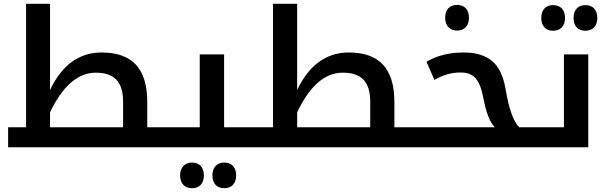

<svg xmlns="http://www.w3.org/2000/svg" viewBox="-20 -780 3225 1017"><path d="M23 -106V0H891C894 0 896 -2 896 -5V-102C896 -105 894 -106 891 -106H760V-240C760 -419 678 -502 518 -502C399 -502 307 -435 245 -303V-760H118V-106ZM632 -106H245V-185C312 -326 394 -395 487 -395C585 -395 632 -347 632 -241Z M997 217C1036 217 1060 192 1060 149C1060 106 1036 81 997 81C960 81 934 106 934 149C934 193 960 217 997 217ZM1168 217C1207 217 1231 191 1231 149C1231 108 1208 81 1168 81C1129 81 1105 107 1105 149C1105 192 1129 217 1168 217Z M881 0H1317C1320 0 1322 -2 1322 -5V-102C1322 -105 1320 -106 1317 -106H1167V-492H1038V-106H881C878 -106 876 -105 876 -102V-5C876 -2 878 0 881 0Z M1307 0H2199C2202 0 2204 -2 2204 -5V-102C2204 -105 2202 -106 2199 -106H2069V-240C2069 -419 1987 -502 1827 -502C1709 -502 1616 -435 1554 -303V-760H1426V-106H1307C1304 -106 1302 -105 1302 -102V-5C1302 -2 1304 0 1307 0ZM1941 -106H1554V-185C1621 -326 1701 -395 1796 -395C1894 -395 1941 -347 1941 -241Z M2402 -618C2440 -618 2464 -644 2464 -686C2464 -728 2441 -754 2402 -754C2361 -754 2338 -729 2338 -686C2338 -643 2363 -618 2402 -618Z M2189 0H2796C2799 0 2801 -2 2801 -5V-102C2801 -105 2799 -106 2796 -106H2730C2700 -136 2676 -202 2659 -303C2642 -405 2604 -459 2538 -485C2510 -497 2477 -502 2435 -502C2363 -502 2297 -487 2239 -453L2281 -357C2330 -384 2371 -396 2418 -396C2489 -396 2521 -361 2540 -262C2555 -183 2575 -131 2601 -106H2189C2186 -106 2184 -105 2184 -102V-5C2184 -2 2186 0 2189 0Z M2910 -617C2948 -617 2973 -642 2973 -685C2973 -728 2949 -753 2910 -753C2872 -753 2847 -729 2847 -685C2847 -641 2872 -617 2910 -617ZM3081 -617C3120 -617 3144 -643 3144 -685C3144 -727 3120 -753 3081 -753C3042 -753 3018 -728 3018 -685C3018 -642 3042 -617 3081 -617Z M2786 0H3096V-492H2967V-106H2786C2783 -106 2781 -105 2781 -102V-5C2781 -2 2783 0 2786 0Z"/></svg>

Font: Noto Kufi Arabic SemiBold
Style: Regular
Weight: 600
Designer: Monotype Design Team, David Williams, Khaled Hosny
Foundry: Google LLC
Version: Version 2.109